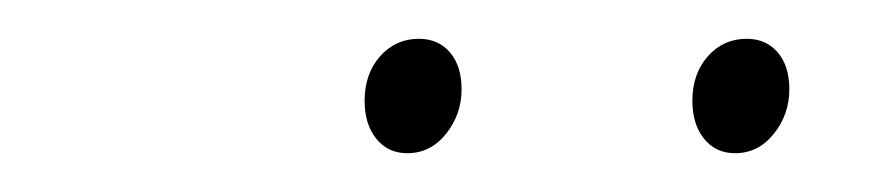

<svg xmlns="http://www.w3.org/2000/svg" viewBox="-20 -742 458 99"><path d="M190 -663Q180 -663 174 -670.5Q168 -678 168 -690Q168 -704 176 -713Q184 -722 196 -722Q206 -722 212 -715Q218 -708 218 -696Q218 -683 210 -673Q202 -663 190 -663ZM359 -663Q349 -663 343 -670.5Q337 -678 337 -690Q337 -704 345 -713Q353 -722 365 -722Q375 -722 381 -715Q387 -708 387 -696Q387 -683 379 -673Q371 -663 359 -663Z"/></svg>

Font: Bitter Thin
Style: Italic
Weight: 100
Italic angle: -9°
Designer: Sol Matas, and Bitter project Authors
Foundry: Sol Matas
Version: Version 2.002